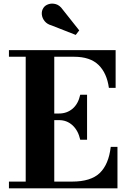

<svg xmlns="http://www.w3.org/2000/svg" viewBox="-20 -1022 701 1042"><path d="M260 -884Q236 -890.5 222.5 -907Q209 -923.5 207 -943.2Q205 -963 215.5 -979Q224.5 -993 243.2 -999.2Q262 -1005.5 283 -999.5Q304 -993.5 320 -970.5L410 -857L391 -832.5ZM415.5 -263.5Q404.5 -313.5 373.8 -341.8Q343 -370 301 -370H274.5V-36.5H371Q473 -36.5 521.5 -83.2Q570 -130 581 -225H617.5V0H28.5V-36.5H119.5V-714H28.5V-750H607.5V-545H571Q560 -625.5 514.5 -669.8Q469 -714 381.5 -714H274.5V-406H301Q343 -406 373.8 -432Q404.5 -458 415.5 -508H452.5V-263.5Z"/></svg>

Font: Bodoni* 06pt
Style: Bold
Weight: 700
Version: Version 2.3